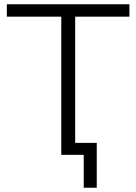

<svg xmlns="http://www.w3.org/2000/svg" viewBox="-20 -725 639 899"><path d="M372 154V0H267V-647H12V-705H586V-647H332V-56H433V154Z"/></svg>

Font: Nunito Sans 10pt Light
Style: Regular
Weight: 300
Designer: Vernon Adams
Foundry: Vernon Adams
Version: Version 3.101;gftools[0.9.27]